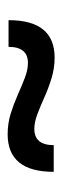

<svg xmlns="http://www.w3.org/2000/svg" viewBox="154 -594 166 515"><g transform="rotate(-90 237.5 -337.0)"><path d="M33.6 -276.4Q33.6 -338.4 58.9 -369.2Q84.2 -400 134.4 -400Q163.4 -400 189.7 -391.8Q216 -383.6 240.3 -372.8Q264.6 -362 285.9 -353.8Q307.2 -345.6 325.8 -345.6Q368.8 -345.6 368.8 -397.6H440.4Q440.4 -335.6 415.3 -304.8Q390.2 -274 340 -274Q311.6 -274 284.8 -282.2Q258 -290.4 234 -301.2Q210 -312 188.4 -320.2Q166.8 -328.4 148.8 -328.4Q105.2 -328.4 105.2 -276.4Z"/></g></svg>

Font: Mozilla Headline ExtraLight
Style: Regular
Weight: 200
Designer: Studio DRAMA
Foundry: Studio DRAMA
Version: Version 1.000